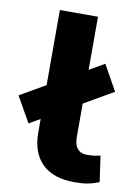

<svg xmlns="http://www.w3.org/2000/svg" viewBox="-116 -759 576 823"><g transform="rotate(10 172.0 -347.0)"><path d="M266 11Q174 11 125.5 -36.5Q77 -84 77 -172V-705H243V-184Q243 -161 249 -145.5Q255 -130 267.5 -122Q280 -114 299 -114Q315 -114 328 -115.5Q341 -117 357 -121L373 -8Q345 3 322 7Q299 11 266 11ZM29 -203 -34 -314 309 -512 371 -401Z"/></g></svg>

Font: Nunito Sans 6pt ExtraBold
Style: Regular
Weight: 800
Version: Version 3.101;gftools[0.9.27]